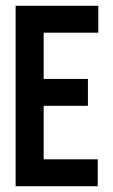

<svg xmlns="http://www.w3.org/2000/svg" viewBox="-20 -644 390 664"><path d="M34 0V-624H320V-531H131V-371H284V-278H131V-93H318V0Z"/></svg>

Font: Inconsolata ExtraCondensed ExtraBold
Style: Regular
Weight: 800
Width: 2
Monospace: yes
Designer: Raph Levien, Cyreal, Brenton Simpson
Foundry: Raph Levien, Cyreal, Google
Version: Version 3.001; ttfautohint (v1.8.2.53-6de2)